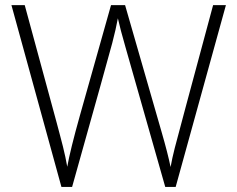

<svg xmlns="http://www.w3.org/2000/svg" viewBox="-20 -734 932 754"><path d="M669.9 0H628.9L472.2 -550.8Q452.6 -618.7 442.9 -662.1Q435.1 -619.6 420.7 -564.5Q406.2 -509.3 263.2 0H221.2L24.9 -713.9H77.1L202.1 -253.9Q209.5 -226.1 215.8 -202.4Q222.2 -178.7 227.3 -158Q232.4 -137.2 236.6 -117.9Q240.7 -98.6 244.1 -79.1Q255.9 -145.5 293.9 -280.8L416 -713.9H471.2L614.3 -216.8Q639.2 -130.9 649.9 -78.1Q656.2 -113.3 666.3 -152.8Q676.3 -192.4 816.9 -713.9H867.2Z"/></svg>

Font: JBL Sans
Style: Light
Weight: 300
Version: Version 1.10